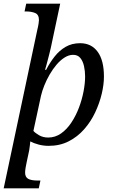

<svg xmlns="http://www.w3.org/2000/svg" viewBox="-44 -780 626 1040"><path d="M158 -618Q163 -638 165 -652.5Q167 -667 167 -671Q167 -701 146.5 -709.5Q126 -718 97 -718H89L98 -760H282L231 -520Q228 -507 224 -491Q220 -475 215.5 -458Q211 -441 207 -426Q203 -411 200 -402H206Q226 -441 252 -474Q278 -507 312 -526.5Q346 -546 390 -546Q451 -546 485 -499.5Q519 -453 519 -365Q519 -322 507 -271.5Q495 -221 471.5 -171Q448 -121 412 -80Q376 -39 328 -14.5Q280 10 220 10Q191 10 165 3Q139 -4 120 -14Q119 -5 117.5 10Q116 25 114 35L101 96Q98 109 95 126.5Q92 144 92 155Q92 179 108.5 188.5Q125 198 162 198H175L166 240H-24ZM217 -35Q255 -35 286.5 -57Q318 -79 342.5 -116Q367 -153 383.5 -196.5Q400 -240 408.5 -284.5Q417 -329 417 -366Q417 -395 411 -422Q405 -449 391 -466Q377 -483 352 -483Q329 -483 306 -468.5Q283 -454 262.5 -430Q242 -406 225 -376.5Q208 -347 196 -317Q184 -287 178 -261L137 -71Q146 -60 167.5 -47.5Q189 -35 217 -35Z"/></svg>

Font: Noto Serif
Style: Italic
Weight: 400
Italic angle: -12°
Designer: Monotype Design Team
Foundry: Monotype Imaging Inc.
Version: Version 2.013